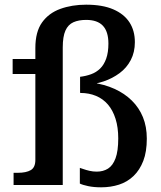

<svg xmlns="http://www.w3.org/2000/svg" viewBox="-20 -790 688 820"><path d="M34 -538H172V-474H34ZM347 -428 394 -449V-418L374 -437Q426 -430 469 -410.5Q512 -391 543 -360.5Q574 -330 590.5 -289.5Q607 -249 607 -198Q607 -142 592 -103Q577 -64 550.5 -38.5Q524 -13 488.5 -1.5Q453 10 412 10Q381 10 357 5Q333 0 321 -6V-73Q325 -72 336 -68Q347 -64 362 -60.5Q377 -57 393 -57Q421 -57 441.5 -70Q462 -83 473.5 -114Q485 -145 485 -199Q485 -246 473.5 -282.5Q462 -319 441 -343.5Q420 -368 390 -380.5Q360 -393 324 -393L322 -394V-462Q347 -465 369 -473Q391 -481 407.5 -497Q424 -513 433.5 -539.5Q443 -566 443 -604Q443 -655 419.5 -680Q396 -705 348 -705Q316 -705 293.5 -695Q271 -685 259.5 -659.5Q248 -634 248 -587V0H38V-52H56Q92 -52 111.5 -63.5Q131 -75 131 -107V-585Q131 -654 159.5 -694Q188 -734 237.5 -752Q287 -770 348 -770Q418 -770 464 -750Q510 -730 533 -694.5Q556 -659 556 -610Q556 -567 538.5 -533.5Q521 -500 490.5 -477.5Q460 -455 423 -442.5Q386 -430 347 -428Z"/></svg>

Font: Roboto Serif SemiCondensed Medium
Style: Regular
Weight: 500
Width: 4
Designer: Greg Gazdowicz
Foundry: Commercial Type
Version: Version 1.007